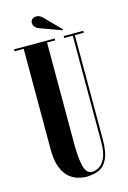

<svg xmlns="http://www.w3.org/2000/svg" viewBox="-127 -891 642 964"><g transform="rotate(-15 194.0 -409.5)"><path d="M199 12Q178.5 12 154.5 5.2Q130.5 -1.5 109 -20.2Q87.5 -39 73.8 -74.5Q60 -110 60 -167.5V-690H12.5V-700H224V-690H181.5V-163Q181.5 -88 192.2 -46.2Q203 -4.5 234 -4.5Q248 -4.5 267 -14.2Q286 -24 300.5 -53.2Q315 -82.5 315 -141V-690H270.5V-700H372.5V-690H326V-150.5Q326 -81 308.5 -46Q291 -11 262 0.5Q233 12 199 12ZM273.5 -729.5 164.5 -769Q150 -774 141.5 -782.8Q133 -791.5 133 -805.5Q133 -816 141 -823.5Q149 -831 162 -831Q180.5 -831 195 -816L276 -733.5Z"/></g></svg>

Font: Imbue 100pt
Style: Bold
Weight: 700
Designer: Tyler Finck
Foundry: Etcetera Type Company
Version: Version 1.102; ttfautohint (v1.8.3)